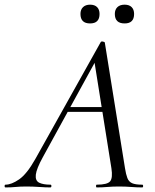

<svg xmlns="http://www.w3.org/2000/svg" viewBox="-58 -819 678 839"><path d="M-34 0Q-38 0 -38 -6Q-38 -12 -34 -12Q-8 -12 25.6 -35.2Q59.2 -58.4 95.8 -123.2L382 -634.8Q384 -638.8 391.5 -637.4Q399 -636 400 -633L488.2 -84Q492.4 -57 498.6 -41Q504.8 -25 519.2 -18.5Q533.6 -12 563.4 -12Q567.4 -12 567.4 -6Q567.4 0 563.4 0Q539.8 0 515.3 -2Q490.8 -4 462 -4Q433.4 -4 411.3 -2Q389.2 0 364.8 0Q361.6 0 361.6 -6Q361.6 -12 364.8 -12Q411.6 -12 423.5 -27Q435.4 -42 428.8 -84L353.4 -557L378.2 -586L129.2 -132.2Q101.4 -81.6 98.5 -55.6Q95.6 -29.6 113 -20.8Q130.4 -12 162.6 -12Q166.6 -12 166.6 -6Q166.6 0 161.6 0Q141.8 0 113.5 -2Q85.2 -4 58 -4Q29 -4 10.5 -2Q-8 0 -34 0ZM221.2 -330.2 236.4 -351H423.4L425.4 -330.2ZM486.6 -716.6Q443.8 -716.6 443.8 -758Q443.8 -777.2 455.1 -787.9Q466.4 -798.6 486.5 -798.6Q506.6 -798.6 517.3 -787.9Q528 -777.2 528 -758Q528 -716.6 486.6 -716.6ZM335.6 -716.6Q293.6 -716.6 293.6 -758Q293.6 -777.2 304.9 -787.9Q316.2 -798.6 335.6 -798.6Q355.6 -798.6 366.3 -787.9Q377 -777.2 377 -758Q377 -716.6 335.6 -716.6Z"/></svg>

Font: Cormorant Light
Style: Italic
Weight: 300
Italic angle: -10°
Designer: Christian Thalmann (Catharsis Fonts)
Foundry: Catharsis Fonts
Version: Version 4.000